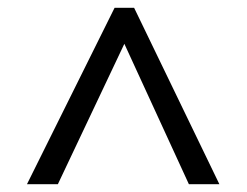

<svg xmlns="http://www.w3.org/2000/svg" viewBox="-20 -739 632 491"><path d="M273 -719H323L541 -268H463L298 -627L128 -268H49Z"/></svg>

Font: oriya15
Style: Book
Weight: 400
Designer: Jelle Bosma - Monotype Design Team
Foundry: Monotype Imaging Inc.
Version: Version 2.003